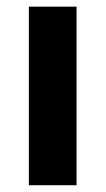

<svg xmlns="http://www.w3.org/2000/svg" viewBox="-20 -548 313 568"><path d="M206.5 -528.3V0H65.4V-528.3Z"/></svg>

Font: Vazirmatn RD FD
Style: Bold
Weight: 700
Designer: Saber Rastikerdar
Foundry: Saber Rastikerdar
Version: Version 33.003